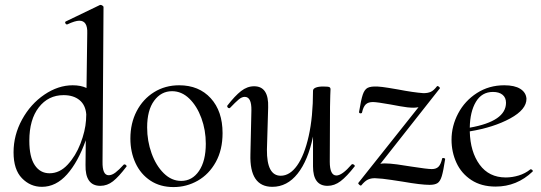

<svg xmlns="http://www.w3.org/2000/svg" viewBox="-20 -745 2193 779"><path d="M485 -78Q489 -78 492 -74.5Q495 -71 493 -69Q462 -28 438.5 -9.5Q415 9 387 9Q356 9 341 -12.5Q326 -34 327 -76L328 -176Q297 -88 252 -37.5Q207 13 150 13Q103 13 69 -22Q35 -57 35 -127Q35 -197 69.5 -260Q104 -323 160 -361Q216 -399 275 -399Q308 -399 331 -388L334 -610Q336 -661 302 -661Q285 -661 253 -646H251Q247 -646 245 -651Q243 -656 247 -658L386 -725H388Q392 -725 396 -722Q400 -719 400 -717L396 -89Q395 -34 421 -34Q434 -34 448.5 -45Q463 -56 482 -77Q483 -78 485 -78ZM329 -257 330 -281Q327 -319 302.5 -339Q278 -359 238 -359Q176 -359 137.5 -309.5Q99 -260 99 -174Q99 -108 121 -75Q143 -42 181 -42Q222 -42 254.5 -77Q287 -112 306.5 -162.5Q326 -213 329 -257Z M509 -183Q509 -245 534.5 -294Q560 -343 605 -371Q650 -399 707 -399Q787 -399 835 -346.5Q883 -294 883 -205Q883 -137 855.5 -87.5Q828 -38 782.5 -12Q737 14 684 14Q630 14 590.5 -12Q551 -38 530 -83Q509 -128 509 -183ZM815 -162Q815 -217 797 -266Q779 -315 748 -345Q717 -375 678 -375Q634 -375 605.5 -336.5Q577 -298 577 -228Q577 -173 595 -123Q613 -73 644.5 -42Q676 -11 715 -11Q760 -11 787.5 -51.5Q815 -92 815 -162Z M1410 -79Q1414 -79 1417.5 -75.5Q1421 -72 1419 -70Q1387 -29 1362 -10Q1337 9 1309 9Q1250 9 1250 -70V-191Q1230 -94 1187.5 -40.5Q1145 13 1085 13Q992 13 996 -119L1000 -297Q1001 -352 973 -352Q961 -352 948 -341Q935 -330 914 -308Q912 -306 910 -306Q906 -306 903.5 -309.5Q901 -313 902 -316Q933 -356 958 -375.5Q983 -395 1011 -395Q1071 -395 1068 -309L1063 -138Q1062 -32 1119 -32Q1156 -32 1185.5 -73.5Q1215 -115 1232.5 -193Q1250 -271 1250 -377Q1250 -385 1261 -389.5Q1272 -394 1291 -394Q1312 -394 1316.5 -391.5Q1321 -389 1321 -383Q1321 -376 1320 -358Q1319 -340 1319 -312L1318 -89Q1318 -33 1345 -33Q1368 -33 1407 -78Q1408 -79 1410 -79Z M1778 -104Q1781 -104 1784 -102.5Q1787 -101 1786 -99Q1779 -52 1772.5 -30.5Q1766 -9 1755 -2Q1744 5 1723 5Q1688 5 1614 -8Q1606 -9 1568 -15Q1530 -21 1501 -22Q1484 -22 1472 -16Q1460 -10 1446 7L1444 8Q1441 8 1436.5 3.5Q1432 -1 1434 -3L1678 -310Q1666 -308 1658 -308Q1635 -308 1603 -314Q1571 -320 1565 -321Q1509 -331 1493 -331Q1474 -331 1464 -321.5Q1454 -312 1449 -289Q1449 -287 1447 -286Q1445 -285 1443 -285Q1440 -285 1438 -287Q1436 -289 1437 -292Q1445 -341 1452 -361.5Q1459 -382 1471.5 -388.5Q1484 -395 1511 -394Q1529 -393 1556.5 -388.5Q1584 -384 1595 -382Q1657 -370 1698 -367Q1716 -367 1728 -372.5Q1740 -378 1753 -395L1755 -396Q1758 -396 1762 -392Q1766 -388 1765 -387L1523 -80Q1528 -82 1541 -82Q1561 -82 1591 -78Q1621 -74 1650 -69Q1714 -59 1732 -59Q1750 -59 1759.5 -69Q1769 -79 1774 -102Q1774 -104 1778 -104Z M2134 -58Q2137 -58 2140 -55Q2143 -52 2141 -49Q2077 12 1991 12Q1933 12 1892.5 -14.5Q1852 -41 1832 -84.5Q1812 -128 1812 -178Q1812 -234 1839 -285Q1866 -336 1915 -367.5Q1964 -399 2026 -399Q2068 -399 2091 -384.5Q2114 -370 2116 -345Q2117 -301 2050 -264.5Q1983 -228 1886 -212Q1888 -129 1926 -77Q1964 -25 2032 -25Q2058 -25 2084.5 -33Q2111 -41 2132 -58ZM1886 -227Q2033 -253 2033 -328Q2033 -349 2019 -360.5Q2005 -372 1980 -372Q1935 -372 1911 -332Q1887 -292 1886 -227Z"/></svg>

Font: Cormorant Upright Medium
Style: Regular
Weight: 500
Designer: Christian Thalmann (Catharsis Fonts)
Foundry: Catharsis Fonts
Version: Version 3.302